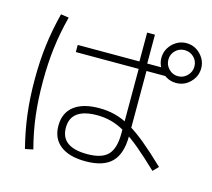

<svg xmlns="http://www.w3.org/2000/svg" viewBox="-116 -932 1232 1118"><g transform="rotate(15 500.0 -372.5)"><path d="M483 25Q385 25 331.5 -16.5Q278 -58 278 -135Q278 -212 331 -253.5Q384 -295 483 -295Q533 -295 578 -283.5Q623 -272 671 -245Q719 -218 776 -171Q833 -124 906 -54L875 -22Q805 -89 751.5 -133.5Q698 -178 653 -204Q608 -230 567 -241Q526 -252 482 -252Q323 -252 323 -135Q323 -18 482 -18Q570 -18 607 -57Q644 -96 644 -187V-597H637V-792H684V-597H691V-185Q691 -76 641 -25.5Q591 25 483 25ZM265 -575V-618H681H811V-575ZM875 -552Q842 -552 815 -568Q788 -584 771.5 -611.5Q755 -639 755 -672Q755 -705 771.5 -732Q788 -759 815 -775.5Q842 -792 875 -792Q909 -792 935.5 -775.5Q962 -759 978.5 -732Q995 -705 995 -672Q995 -639 978.5 -612Q962 -585 935.5 -568.5Q909 -552 875 -552ZM875 -593Q908 -593 931 -616.5Q954 -640 954 -672Q954 -705 931 -727.5Q908 -750 875 -750Q843 -750 820 -727.5Q797 -705 797 -672Q797 -640 820 -616.5Q843 -593 875 -593ZM125 47Q99 -55 87 -152Q75 -249 75 -360Q75 -470 87 -566.5Q99 -663 125 -765L173 -758Q147 -657 135.5 -562Q124 -467 124 -360Q124 -251 135.5 -156Q147 -61 173 37Z"/></g></svg>

Font: M PLUS 1 Thin Light
Style: Regular
Weight: 300
Version: Version 1.001